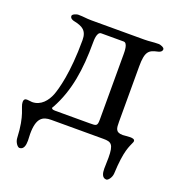

<svg xmlns="http://www.w3.org/2000/svg" viewBox="-105 -490 664 716"><g transform="rotate(20 227.5 -132.0)"><path d="M127 -37C116 -37 113 -40 113 -43C113 -46 116 -49 116 -49C160 -129 173 -218 173 -323C173 -334 173 -367 190 -367H279C295 -367 295 -334 295 -323V-64C295 -37 291 -37 264 -37ZM35 -38C30 -38 22 -40 15 -40C8 -40 2 -38 2 -26C2 -4 25 14 29 108C30 124 42 139 49 139C66 139 70 121 70 103C70 93 69 85 69 76C69 13 91 0 125 0H332C363 0 374 6 374 60C374 73 373 88 373 103C373 121 377 139 394 139C401 139 413 124 414 108C418 14 433 -6 441 -26C442 -28 442 -30 442 -31C442 -38 434 -40 424 -40C414 -40 401 -38 395 -38C366 -38 365 -53 365 -80V-300C365 -359 378 -368 411 -375C417 -376 428 -380 428 -390C428 -398 410 -403 406 -403C381 -403 371 -400 348 -400H139C116 -400 110 -403 85 -403C81 -403 63 -398 63 -390C63 -380 74 -376 80 -375C113 -368 133 -358 133 -319C133 -189 112 -118 103 -94C92 -66 70 -38 35 -38Z"/></g></svg>

Font: EB Garamond SC 08
Style: Regular
Weight: 400
Version: Version 0.016